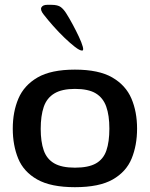

<svg xmlns="http://www.w3.org/2000/svg" viewBox="-20 -767 623 797"><path d="M291 10Q191 10 134.5 -22Q78 -54 55.5 -109Q33 -164 33 -233Q33 -303 56.5 -358Q80 -413 136 -445.5Q192 -478 291 -478Q390 -478 446 -445.5Q502 -413 525.5 -358Q549 -303 549 -233Q549 -164 526.5 -109Q504 -54 448 -22Q392 10 291 10ZM291 -71Q347 -71 378 -88.5Q409 -106 421.5 -142Q434 -178 434 -233Q434 -288 421 -324.5Q408 -361 377.5 -379.5Q347 -398 291 -398Q237 -398 205.5 -379Q174 -360 161.5 -323Q149 -286 149 -232Q149 -179 161.5 -143Q174 -107 205 -89Q236 -71 291 -71ZM321 -557Q311 -557 291.5 -572Q272 -587 248 -610Q224 -633 201 -659Q178 -685 161 -707Q146 -726 152 -736.5Q158 -747 176 -747H193Q220 -747 232.5 -737.5Q245 -728 256 -710Q268 -691 282 -665Q296 -639 307.5 -614.5Q319 -590 323.5 -573.5Q328 -557 321 -557Z"/></svg>

Font: Red Rose Medium
Style: Regular
Weight: 500
Designer: Jaikishan Patel
Version: Version 2.000